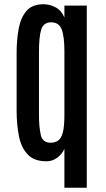

<svg xmlns="http://www.w3.org/2000/svg" viewBox="-20 -759 503 914"><path d="M286.6 134.8V-50.8Q276.9 -26.9 253.4 -9Q230 8.8 201.2 8.8Q143.1 8.8 112.3 -23.2Q81.5 -55.2 70.3 -110.1Q59.1 -165 59.1 -234.4V-504.9Q59.1 -571.3 69.3 -624.3Q79.6 -677.2 106.9 -708Q134.3 -738.8 186.5 -738.8Q216.3 -738.8 244.1 -724.4Q272 -710 286.6 -675.8V-732.4H393.1V134.8ZM220.7 -79.6Q242.2 -79.6 256.8 -89.8Q271.5 -100.1 279.1 -128.7Q286.6 -157.2 286.6 -211.9V-514.2Q286.6 -585 273.7 -618.9Q260.7 -652.8 222.7 -652.8Q186.5 -652.3 176 -617.7Q165.5 -583 165.5 -511.2V-213.4Q165.5 -154.3 174.1 -116.9Q182.6 -79.6 220.7 -79.6Z"/></svg>

Font: Antonio Medium
Style: Regular
Weight: 500
Designer: Vernon Adams
Foundry: Vernon Adams
Version: Version 1.002